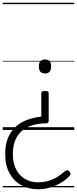

<svg xmlns="http://www.w3.org/2000/svg" viewBox="-20 -950 563 1404"><path d="M309 -285Q324 -285 330 -281Q336 -277 336 -265V-69Q336 -58 331 -53Q326 -48 316 -48Q269 -48 225.5 -36.5Q182 -25 148 0.5Q114 26 94 69.5Q74 113 74 177Q74 242 98 288.5Q122 335 163.5 359Q205 383 256 383Q298 383 332.5 373Q367 363 396.5 345.5Q426 328 453 303Q461 296 469.5 295Q478 294 487 304Q496 313 495.5 321Q495 329 489 336Q462 365 425 387Q388 409 345.5 421.5Q303 434 256 434Q191 434 136.5 404.5Q82 375 50 317.5Q18 260 18 175Q18 105 39.5 55.5Q61 6 98 -26Q135 -58 183 -75Q231 -92 282 -97V-266Q282 -277 288.5 -281Q295 -285 309 -285ZM309 -515Q332 -515 343 -502.5Q354 -490 354 -464Q354 -439 343 -426Q332 -413 309 -413Q287 -413 275.5 -426Q264 -439 264 -464Q264 -490 275.5 -502.5Q287 -515 309 -515ZM0 410H523V420H0ZM0 -20H523V0H0ZM0 -505H523V-500H0ZM0 -930H523V-920H0Z"/></svg>

Font: Playwrite DE Grund Guides
Style: Regular
Weight: 400
Designer: Veronika Burian, José Scaglione
Foundry: TypeTogether
Version: Version 1.003